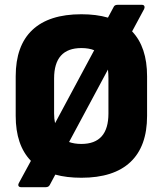

<svg xmlns="http://www.w3.org/2000/svg" viewBox="-20 -725 674 795"><path d="M67 50Q60 50 57 45.5Q54 41 58 33L108 -59Q45 -124 45 -245V-409Q45 -536 114 -601Q183 -666 317 -666Q379 -666 427 -652L450 -695Q454 -705 466 -705H568Q575 -705 577.5 -700Q580 -695 577 -688L527 -595Q589 -530 589 -409V-245Q589 -119 520 -54Q451 11 317 11Q256 11 209 -2L186 41Q181 50 170 50ZM204 -255Q204 -233 208 -215L370 -517Q348 -526 317 -526Q204 -526 204 -400ZM317 -129Q429 -129 429 -255V-400Q429 -420 427 -437L266 -137Q288 -129 317 -129Z"/></svg>

Font: Sofia Sans Semi Condensed Black
Style: Regular
Weight: 900
Designer: Botio Nikoltchev, Ani Petrova
Foundry: lettersoup
Version: Version 4.100; ttfautohint (v1.8.4.7-5d5b)